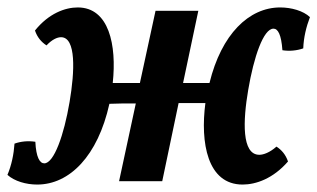

<svg xmlns="http://www.w3.org/2000/svg" viewBox="-44 -487 853 516"><path d="M709 -467C625 -467 551 -395 519 -264H448L489 -458H374L332 -264H259C270 -366 249 -467 165 -467C131 -467 87 -451 50 -405C56 -387 67 -374 81 -365C96 -381 110 -387 120 -387C161 -387 157 -295 143 -213C128 -124 101 -48 75 -48C63 -48 53 -64 51 -106C31 -109 12 -107 -5 -101C-7 -72 -13 -43 -24 -17C-5 0 26 9 56 9C143 9 219 -68 250 -208C272 -209 294 -209 321 -209L276 0H392L436 -210H508C494 -104 513 9 608 9C644 9 690 -7 730 -53C724 -71 713 -84 699 -93C681 -77 664 -71 653 -71C605 -71 609 -163 623 -245C638 -334 664 -410 691 -410C703 -410 712 -394 715 -352C734 -349 754 -351 771 -357C772 -386 779 -415 789 -441C771 -458 739 -467 709 -467Z"/></svg>

Font: Vollkorn Semibold
Style: Italic
Weight: 600
Italic angle: -11°
Designer: Friedrich Althausen
Foundry: Friedrich Althausen
Version: Version 4.015;PS 004.015;hotconv 1.0.88;makeotf.lib2.5.64775